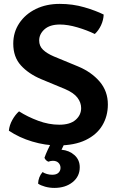

<svg xmlns="http://www.w3.org/2000/svg" viewBox="-20 -716 596 963"><path d="M24.5 -60.5Q27 -88 42 -114.8Q57 -141.5 75.5 -157.5Q118.5 -130 171.8 -110.2Q225 -90.5 277.5 -90.5Q331.5 -90.5 359.2 -114.8Q387 -139 387 -174Q387 -201.5 368.5 -226Q350 -250.5 307 -269L186.5 -319Q123.5 -345.5 85 -387.8Q46.5 -430 46.5 -497Q46.5 -554.5 76.8 -599.8Q107 -645 159.5 -670.8Q212 -696.5 279.5 -696.5Q345 -696.5 403 -679.5Q461 -662.5 500 -643Q499 -615.5 486.8 -589.2Q474.5 -563 455.5 -545.5Q416.5 -564.5 368.2 -578.8Q320 -593 280.5 -593Q230 -593 203.2 -569Q176.5 -545 176.5 -513Q176.5 -485 195.8 -466.5Q215 -448 250 -433L371 -383Q438.5 -355 479.8 -306.8Q521 -258.5 521 -192Q521 -133.5 493.2 -87Q465.5 -40.5 409.5 -13.5Q353.5 13.5 269.5 13.5Q207.5 13.5 142 -6Q76.5 -25.5 24.5 -60.5ZM203 75.5Q208.5 59 220 34.2Q231.5 9.5 240.5 -6H311Q305.5 1 298.8 13.8Q292 26.5 288.5 35Q327.5 38.5 353.8 62.2Q380 86 380 123Q380 169 344 197.8Q308 226.5 252.5 226.5Q228.5 226.5 206 220.2Q183.5 214 171 205Q172.5 171 193.5 147Q202.5 153 215.5 156.8Q228.5 160.5 242 160.5Q263 160.5 273.2 150.5Q283.5 140.5 283.5 126Q283.5 111 273.5 100.8Q263.5 90.5 245 90.5Q234.5 90.5 222.5 95Q208.5 89 203 75.5Z"/></svg>

Font: Signika Negative SC SemiBold
Style: Regular
Weight: 600
Designer: Anna Giedryś
Foundry: Anna Giedryś
Version: Version 2.000; ttfautohint (v1.8.3) -l 8 -r 50 -G 200 -x 9 -